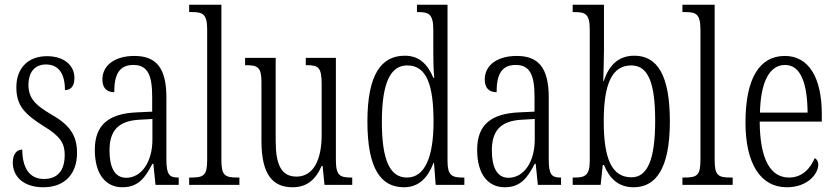

<svg xmlns="http://www.w3.org/2000/svg" viewBox="-20 -780 3527 810"><path d="M163 10C252 10 305 -45 305 -135C305 -208 275 -253 195 -298C128 -337 100 -367 100 -422C100 -471 123 -508 174 -508C226 -508 254 -471 254 -400C281 -400 294 -419 294 -451C294 -503 252 -543 178 -543C100 -543 49 -494 49 -412C49 -336 81 -300 167 -246C235 -205 253 -174 253 -127C253 -60 223 -25 165 -25C103 -25 74 -74 74 -149C53 -149 34 -133 34 -94C34 -36 78 10 163 10Z M496 10C565 10 593 -32 623 -89H627L636 0H734V-31H731C694 -31 682 -44 682 -108V-369C682 -497 636 -544 547 -544C464 -544 412 -504 412 -445C412 -410 429 -391 462 -391C462 -466 483 -506 543 -506C604 -506 622 -461 622 -372V-309L558 -306C438 -301 380 -253 380 -148C380 -41 429 10 496 10ZM512 -30C463 -30 442 -76 442 -145C442 -225 475 -270 569 -275L623 -278V-191C623 -100 579 -30 512 -30Z M778 0H990V-31H983C929 -31 914 -39 914 -105V-760H778V-729H790C834 -729 854 -722 854 -656V-105C854 -39 839 -31 785 -31H778Z M1214 10C1271 10 1310 -18 1337 -80H1341L1349 0H1466V-31H1463C1415 -31 1397 -38 1397 -105V-536H1270V-505H1273C1323 -505 1337 -497 1337 -424V-210C1337 -111 1305 -35 1231 -35C1167 -35 1143 -85 1143 -186V-536H1014V-505H1018C1066 -505 1083 -497 1083 -435V-185C1083 -46 1129 10 1214 10Z M1684 10C1747 10 1785 -30 1809 -93H1811L1818 0H1939V-31H1931C1886 -31 1868 -41 1868 -100V-760H1739V-729H1745C1789 -729 1808 -721 1808 -653V-554C1808 -518 1809 -483 1812 -452H1808C1785 -507 1750 -545 1688 -545C1589 -545 1530 -467 1530 -267C1530 -68 1587 10 1684 10ZM1697 -31C1625 -31 1591 -104 1591 -266C1591 -430 1627 -504 1698 -504C1781 -504 1809 -419 1809 -266C1809 -119 1773 -31 1697 -31Z M2109 10C2178 10 2206 -32 2236 -89H2240L2249 0H2347V-31H2344C2307 -31 2295 -44 2295 -108V-369C2295 -497 2249 -544 2160 -544C2077 -544 2025 -504 2025 -445C2025 -410 2042 -391 2075 -391C2075 -466 2096 -506 2156 -506C2217 -506 2235 -461 2235 -372V-309L2171 -306C2051 -301 1993 -253 1993 -148C1993 -41 2042 10 2109 10ZM2125 -30C2076 -30 2055 -76 2055 -145C2055 -225 2088 -270 2182 -275L2236 -278V-191C2236 -100 2192 -30 2125 -30Z M2653 10C2746 10 2806 -67 2806 -268C2806 -463 2753 -545 2656 -545C2587 -545 2548 -502 2527 -438H2525C2526 -474 2528 -533 2528 -569V-760H2396V-729H2403C2449 -729 2468 -722 2468 -656V-101C2468 -40 2448 -31 2404 -31H2396V0H2514L2523 -84H2528C2551 -28 2588 10 2653 10ZM2644 -32C2561 -32 2527 -110 2527 -269C2527 -428 2563 -504 2643 -504C2715 -504 2744 -430 2744 -270C2744 -106 2711 -32 2644 -32Z M2859 0H3071V-31H3064C3010 -31 2995 -39 2995 -105V-760H2859V-729H2871C2915 -729 2935 -722 2935 -656V-105C2935 -39 2920 -31 2866 -31H2859Z M3299 10C3389 10 3432 -48 3432 -85C3432 -100 3425 -109 3417 -113C3399 -70 3365 -31 3309 -31C3231 -31 3186 -106 3185 -267H3447V-298C3447 -454 3391 -544 3291 -544C3185 -544 3125 -451 3125 -263C3125 -89 3189 10 3299 10ZM3387 -305H3186C3189 -430 3224 -506 3292 -506C3360 -506 3386 -424 3387 -305Z"/></svg>

Font: Noto Serif Bengali ExtraCondensed Light
Style: Regular
Weight: 300
Width: 2
Designer: Juan Bruce, Universal Thirst, Indian Type Foundry and the Monotype Design Team.
Foundry: Monotype Imaging Inc.
Version: Version 2.003